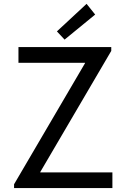

<svg xmlns="http://www.w3.org/2000/svg" viewBox="-20 -960 646 980"><path d="M51.8 -19.5 414.1 -637.7V-639.6H74.2V-719.7H547.9V-700.2L185.5 -82V-80.1H553.7V0H51.8ZM270.5 -799.8 421.9 -940.4 465.8 -885.7 309.6 -757.8Z"/></svg>

Font: Reddit Sans Chocolate
Style: Regular
Weight: 400
Designer: Stephen Hutchings
Foundry: Reddit
Version: Version 1.013